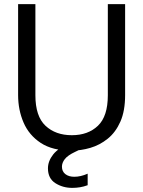

<svg xmlns="http://www.w3.org/2000/svg" viewBox="-20 -720 696 933"><path d="M327 12Q235 12 178 -25.5Q121 -63 94.5 -124.5Q68 -186 68 -258V-700H152V-257Q152 -155 201 -109Q250 -63 329 -63Q408 -63 456 -109Q504 -155 504 -257V-700H588V-258Q588 -181 565 -129Q542 -77 503.5 -46Q465 -15 419 -1.5Q373 12 327 12ZM331 193Q285 193 249 170Q213 147 213 98Q213 63 238.5 30.5Q264 -2 329 -30L382 -53L403 -10L345 18Q309 35 295 53Q281 71 281 90Q281 113 297.5 126Q314 139 341 139Q372 139 406 124V180Q387 187 368.5 190Q350 193 331 193Z"/></svg>

Font: Rethink Sans
Style: Regular
Weight: 400
Designer: The Rethink Sans project authors (Hans Thiessen). DM Sans designed by Colophon Foundry.
Foundry: Rethink Communications LLC
Version: Version 1.001